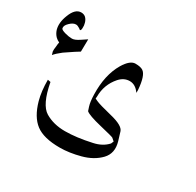

<svg xmlns="http://www.w3.org/2000/svg" viewBox="-153 -638 908 890"><g transform="rotate(30 300.5 -193.5)"><path d="M310.5 -171.9Q329.1 -163.1 397.5 -146.5Q465.8 -129.9 473.6 -103.5L487.3 -58.6Q503.9 -2 468.8 34.7Q433.6 71.3 375.5 86.9Q317.4 102.5 266.6 102.5Q180.7 102.5 138.2 70.3Q95.7 38.1 75.2 -35.2Q62.5 -81.1 62.5 -142.6L78.1 -139.6Q98.6 -29.3 143.6 -2.4Q188.5 24.4 249.5 24.4Q310.5 24.4 389.6 6.8Q436.5 -2.9 463.9 -33.2L469.7 -46.9L455.1 -59.6Q451.2 -62.5 381.8 -79.1Q312.5 -95.7 296.9 -109.4Q296.9 -109.4 290 -130.4Q283.2 -151.4 282.2 -190.4Q279.3 -293.9 320.3 -363.3Q348.6 -410.2 377 -410.2Q405.3 -410.2 418 -401.4Q442.4 -385.7 448.2 -310.5Q448.2 -303.7 448.2 -294.9Q425.8 -327.1 395 -327.1Q364.3 -327.1 340.8 -300.8Q298.8 -252.9 298.8 -188.5L297.9 -177.7ZM129.9 -332 106.4 -317.4Q76.2 -296.9 58.6 -285.2Q32.2 -264.6 21.5 -251L16.6 -267.6Q15.6 -276.4 18.6 -296.9Q18.6 -304.7 21.5 -318.4Q9.8 -323.2 1 -332Q-11.7 -344.7 -17.6 -363.3Q-27.3 -397.5 -9.8 -441.4Q8.8 -490.2 41 -490.2Q55.7 -490.2 65.4 -481.4Q75.2 -471.7 79.1 -457Q83 -444.3 82 -430.7Q82 -418 76.2 -416Q70.3 -420.9 68.4 -421.9Q56.6 -429.7 47.9 -429.7Q32.2 -429.7 15.6 -413.1Q-2 -396.5 2 -381.8Q4.9 -375 25.9 -369.1Q46.9 -363.3 63.5 -363.3Q78.1 -363.3 101.6 -378.9L130.9 -398.4Z"/></g></svg>

Font: Thabit-Oblique
Style: Oblique
Weight: 500
Designer: Regenerated by Nadim Shaikli
Foundry: MAK Alagha
Version: 0.01